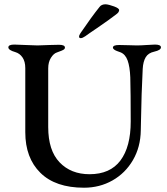

<svg xmlns="http://www.w3.org/2000/svg" viewBox="-20 -862 780 896"><path d="M98 -245V-544Q98 -575 85 -594Q72 -613 51 -619Q19 -628 19 -641Q19 -654 47 -654Q65 -654 99 -652Q137 -650 155 -650Q173 -650 211 -652L255 -653Q283 -653 283 -640Q283 -634 276.5 -630Q270 -626 259.5 -622.5Q249 -619 245 -617Q230 -612 217.5 -592Q205 -572 205 -543V-269Q205 -160 258 -104.5Q311 -49 398 -49Q494 -49 542 -113Q590 -177 590 -295Q590 -430 588 -501Q586 -551 575.5 -580Q565 -609 542 -618Q540 -619 529.5 -622.5Q519 -626 513 -630.5Q507 -635 507 -640Q507 -652 536 -652L582 -651Q594 -650 619 -650Q637 -650 665 -652Q691 -654 703 -654Q731 -654 731 -641Q731 -628 700 -621Q672 -615 660 -595Q648 -575 646 -541Q640 -425 638 -299L637 -254Q636 -176 600.5 -115Q565 -54 505 -20Q445 14 372 14Q239 14 168.5 -55.5Q98 -125 98 -245ZM349 -691Q349 -698 356 -708Q407 -783 444 -829Q453 -842 473 -842Q488 -841 512.5 -832Q537 -823 536 -814Q535 -808 532 -804Q529 -800 521 -794Q490 -770 430 -729Q394 -705 378 -693Q365 -684 357 -684Q349 -684 349 -691Z"/></svg>

Font: EB Garamond Medium
Style: Regular
Weight: 500
Designer: Georg Duffner and Octavio Pardo
Foundry: Georg Duffner
Version: Version 1.000